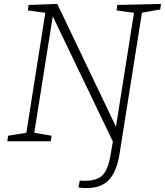

<svg xmlns="http://www.w3.org/2000/svg" viewBox="-20 -715 835 972"><path d="M556 -25V11L242 -643L249 -644L152 -34L146 -44L241 -28L237 0H17L21 -28L122 -44L112 -34L211 -660L218 -649L121 -662L125 -690L270 -695L573 -61L565 -60L660 -661L667 -649L570 -662L574 -690L795 -695L791 -667L690 -649L700 -660L586 59Q572 151 533 194Q494 237 420 237Q408 237 398 236.5Q388 236 377 234L384 199Q392 200 399.5 200Q407 200 413 200Q472 200 500 171Q528 142 540 67Z"/></svg>

Font: Bitter Thin Light
Style: Italic
Weight: 300
Italic angle: -9°
Version: Version 2.002